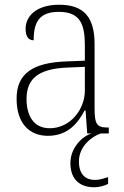

<svg xmlns="http://www.w3.org/2000/svg" viewBox="-20 -563 524 810"><path d="M182 10C268 10 310 -46 337 -97H341L348 0H366C323 14 277 63 277 125C277 192 315 227 377 227C397 227 417 222 436 213V184C412 192 399 196 380 196C344 196 313 176 313 118C313 54 367 13 405 0H439V-25H435C388 -25 379 -38 379 -109V-377C379 -489 335 -543 230 -543C131 -543 88 -493 88 -442C88 -409 100 -393 122 -393C122 -470 146 -513 228 -513C319 -513 338 -460 338 -371V-307L262 -304C117 -299 50 -252 50 -147C50 -40 106 10 182 10ZM190 -22C121 -22 92 -76 92 -145C92 -225 134 -273 265 -278L338 -281V-181C338 -101 276 -22 190 -22Z"/></svg>

Font: Noto Serif Bengali SemiCondensed ExtraLight
Style: Regular
Weight: 200
Width: 4
Designer: Juan Bruce, Universal Thirst, Indian Type Foundry and the Monotype Design Team.
Foundry: Monotype Imaging Inc.
Version: Version 2.003